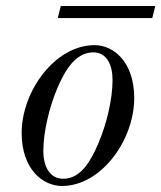

<svg xmlns="http://www.w3.org/2000/svg" viewBox="-20 -606 536 638"><path d="M172 -546H486L496 -586H182ZM124 -104C124 -168 144 -251 171 -314C195 -370 230 -432 290 -432C334 -432 354 -392 354 -340C354 -276 334 -193 307 -130C283 -74 250 -12 190 -12C146 -12 124 -52 124 -104ZM52 -164C52 -44 122 12 186 12C316 12 426 -140 426 -280C426 -400 358 -456 294 -456C164 -456 52 -304 52 -164Z"/></svg>

Font: Old Standard
Style: Italic
Weight: 400
Italic angle: -15.2°
Designer: Alexey Kryukov <alexios@thessalonica.org.ru>
Version: Version 2.0